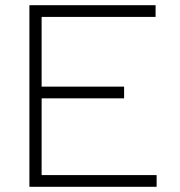

<svg xmlns="http://www.w3.org/2000/svg" viewBox="-20 -718 690 738"><path d="M93 0V-698H578V-653H140V-385H457V-340H140V-45H582V0Z"/></svg>

Font: Azeret Mono Thin Thin
Style: Regular
Weight: 250
Version: Version 1.002